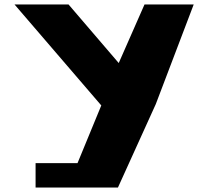

<svg xmlns="http://www.w3.org/2000/svg" viewBox="-20 -845 938 865"><path d="M45.3 -825 436.3 -370 329.2 -110H140.3V0H283.8H511.3L681.9 -376L852.7 -825H631.1L514.9 -561L288.7 -825Z"/></svg>

Font: Hussar
Style: BdSuprExt
Weight: 700
Foundry: Cannot Into Space Fonts
Version: Version 2.00